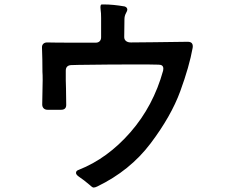

<svg xmlns="http://www.w3.org/2000/svg" viewBox="-20 -822 1040 864"><path d="M847 -607Q832 -523 791 -411Q750 -299 657.5 -176.5Q565 -54 418 17Q408 22 401 22Q397 22 390 16Q383 10 382 9Q360 -10 335 -27Q322 -36 322 -44Q322 -54 335 -58Q464 -109 567 -227Q670 -345 714 -504Q715 -507 715 -513Q715 -531 694 -531Q665 -532 587 -532Q476 -532 334 -530Q321 -529 299 -529Q276 -527 276 -504V-460Q276 -439 277 -424L278 -350Q278 -328 255 -328H194Q183 -328 176.5 -334.5Q170 -341 170 -352L172 -462Q172 -487 171 -498Q171 -558 169 -606Q168 -618 174.5 -624.5Q181 -631 192 -631Q227 -630 311 -630H365H411Q422 -630 428.5 -636.5Q435 -643 435 -654V-741Q435 -765 433 -776Q432 -781 432 -789Q432 -802 438 -802H448Q489 -802 541 -793Q553 -789 553 -778Q553 -774 546.5 -762Q540 -750 540 -735L539 -655Q539 -644 547 -637.5Q555 -631 569 -631L673 -632Q783 -634 825 -634Q851 -634 847 -607Z"/></svg>

Font: Shippori Gochic B2 Bold
Style: Regular
Weight: 700
Designer: FONTDASU
Foundry: FONTDASU / Google Inc. / but / Adobe
Version: Version 1.130